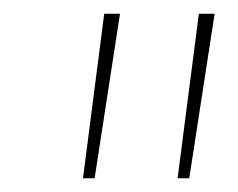

<svg xmlns="http://www.w3.org/2000/svg" viewBox="-20 -701 347 280"><path d="M101 -441 132 -681H155L118 -441ZM239 -441 270 -681H293L256 -441Z"/></svg>

Font: Fira Sans Extra Condensed Thin
Style: Italic
Weight: 250
Width: 3
Italic angle: -8°
Designer: Carrois Corporate & Edenspiekermann AG
Foundry: Carrois Corporate GbR & Edenspiekermann AG
Version: Version 4.203